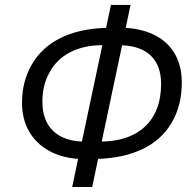

<svg xmlns="http://www.w3.org/2000/svg" viewBox="-20 -744 779 774"><path d="M294.9 -103.5Q226.6 -108.4 175.5 -137.2Q124.5 -166 96.7 -215.3Q68.8 -264.6 68.8 -329.6Q68.8 -416.5 108.4 -484.4Q147.9 -552.2 221.2 -589.4Q295.9 -627.9 407.7 -631.8L427.2 -724.1H506.3L486.8 -631.8Q558.6 -627 609.4 -599.4Q660.2 -571.8 686.5 -523.9Q712.9 -476.1 712.9 -411.1Q712.9 -318.4 671.9 -249Q630.9 -179.7 554.7 -143.1Q479 -106.9 375.5 -103.5L351.6 9.8H271ZM310.1 -173.3 392.6 -562Q317.4 -561.5 262.9 -533.4Q208.5 -505.4 179.7 -452.1Q150.9 -401.4 150.9 -335Q150.9 -259.3 192.4 -218Q233.9 -176.8 310.1 -173.3ZM612.3 -305.2Q629.4 -348.1 629.4 -406.2Q629.4 -478 589.6 -518.1Q549.8 -558.1 472.2 -561.5L390.1 -173.3Q474.6 -174.8 531.2 -208.7Q587.9 -242.7 612.3 -305.2Z"/></svg>

Font: Viking Open Sans
Style: Italic
Weight: 400
Italic angle: -12°
Foundry: Ascender Corporation
Version: Version 2.000